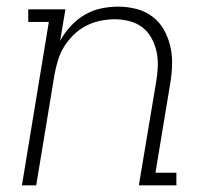

<svg xmlns="http://www.w3.org/2000/svg" viewBox="-20 -558 640 578"><path d="M46 0 127 -492H65V-530H177L161 -435Q174 -459 193 -479.5Q212 -500 235 -513.5Q258 -527 284 -532.5Q310 -538 335 -538Q364 -538 391 -531Q418 -524 439.5 -507.5Q461 -491 474 -467.5Q487 -444 493 -417Q499 -390 498 -361.5Q497 -333 492 -304L448 -38H511V0H398L450 -311Q454 -334 455 -357Q456 -380 451.5 -401.5Q447 -423 436.5 -442.5Q426 -462 409.5 -475Q393 -488 371 -494Q349 -500 326 -500Q304 -500 282 -495.5Q260 -491 239.5 -480.5Q219 -470 202 -453.5Q185 -437 173 -417.5Q161 -398 154.5 -376.5Q148 -355 144 -333L89 0Z"/></svg>

Font: Iosevka Slab XLtEx
Style: Italic
Weight: 200
Width: 7
Italic angle: -9°
Monospace: yes
Designer: Belleve Invis
Foundry: Belleve Invis
Version: Version 11.1.0; ttfautohint (v1.8.3)